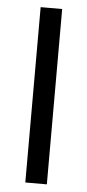

<svg xmlns="http://www.w3.org/2000/svg" viewBox="-51 -702 333 733"><g transform="rotate(5 116.0 -336.0)"><path d="M157.2 -672.4V-0.5H74.7V-672.4Z"/></g></svg>

Font: Vazirmatn RD FD
Style: Regular
Weight: 400
Designer: Saber Rastikerdar
Foundry: Saber Rastikerdar
Version: Version 33.003